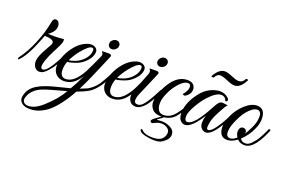

<svg xmlns="http://www.w3.org/2000/svg" viewBox="-133 -894 2361 1578"><g transform="rotate(20 1047.5 -105.0)"><path d="M191 -401Q191 -356 134 -316Q154 -315 187.5 -315Q221 -315 272 -320Q274 -317 274 -304Q274 -291 262 -265.5Q250 -240 240.5 -221.5Q231 -203 222.5 -186.5Q214 -170 203.5 -146Q193 -122 186 -102Q161 -26 194 -26Q236 -26 318 -193Q325 -206 329.5 -203Q334 -200 334 -195.5Q334 -191 321 -164.5Q308 -138 293 -110Q278 -82 246 -45Q208 1 173 1Q134 1 119 -46Q116 -55 116 -73Q116 -91 127.5 -121Q139 -151 164 -194Q189 -237 192 -244.5Q195 -252 195 -259Q195 -290 115 -292L103 -260Q40 -95 -18 -39Q-28 -30 -28 -45Q-28 -48 -26 -52Q30 -126 71 -227Q112 -328 128 -419Q134 -450 156 -450Q178 -450 188 -422Q191 -413 191 -401Z M361 -154Q347 -120 347 -78Q347 -50 359.5 -33.5Q372 -17 395 -17Q486 -17 560 -188Q567 -204 577 -202Q581 -201 581 -197Q581 -193 558.5 -144.5Q536 -96 513 -66Q462 4 387 4Q347 4 319 -22Q291 -48 291 -93Q291 -138 312.5 -188.5Q334 -239 371 -282.5Q408 -326 456 -346Q479 -356 500 -356Q521 -356 539 -344Q556 -330 556 -313Q556 -253 484 -198Q462 -181 422 -167.5Q382 -154 361 -154ZM529 -314Q529 -334 513 -334Q485 -334 428 -265Q394 -223 368 -171Q385 -171 417.5 -183Q450 -195 474 -215Q529 -262 529 -314Z M609 -293Q612 -299 612 -309Q612 -319 599 -335L654 -336Q677 -336 681 -327.5Q685 -319 675 -301L595 -114Q570 -55 533 18Q572 3 590 -5Q608 -13 633.5 -34Q659 -55 677.5 -82.5Q696 -110 740 -193Q747 -207 752.5 -204Q758 -201 758 -196Q758 -191 741.5 -157.5Q725 -124 708 -95Q691 -66 664 -36Q637 -6 604 12Q571 30 516 50Q439 190 360 256Q330 281 289 298.5Q248 316 203.5 316Q159 316 135 297.5Q111 279 111 253Q111 227 126 194Q152 143 220 112Q271 88 355 67.5Q439 47 463 40Q488 -3 492.5 -12.5Q497 -22 565 -162Q549 -162 556 -178ZM145 217Q134 239 134 257Q134 275 148 285.5Q162 296 182 296Q240 296 307 236Q401 152 444 72Q278 116 237 134Q172 162 145 217ZM700 -389Q686 -377 669 -377Q652 -377 643 -388Q634 -399 634 -407Q634 -415 635.5 -425Q637 -435 651 -447Q665 -459 682 -459Q699 -459 708.5 -448.5Q718 -438 718 -430Q718 -422 716 -411.5Q714 -401 700 -389Z M784 -154Q770 -120 770 -78Q770 -50 782.5 -33.5Q795 -17 818 -17Q909 -17 983 -188Q990 -204 1000 -202Q1004 -201 1004 -197Q1004 -193 981.5 -144.5Q959 -96 936 -66Q885 4 810 4Q770 4 742 -22Q714 -48 714 -93Q714 -138 735.5 -188.5Q757 -239 794 -282.5Q831 -326 879 -346Q902 -356 923 -356Q944 -356 962 -344Q979 -330 979 -313Q979 -253 907 -198Q885 -181 845 -167.5Q805 -154 784 -154ZM952 -314Q952 -334 936 -334Q908 -334 851 -265Q817 -223 791 -171Q808 -171 840.5 -183Q873 -195 897 -215Q952 -262 952 -314Z M1057 -418Q1060 -435 1074 -447Q1088 -459 1105 -459Q1122 -459 1132.5 -447Q1143 -435 1140 -418Q1137 -401 1123 -389Q1109 -377 1092 -377Q1075 -377 1065 -389Q1055 -401 1057 -418ZM1025 -22Q1044 -22 1065 -41Q1102 -78 1159 -192Q1166 -207 1173 -201Q1175 -199 1175 -194.5Q1175 -190 1167 -172.5Q1159 -155 1152.5 -141Q1146 -127 1127.5 -95.5Q1109 -64 1094 -47Q1053 0 1016.5 0Q980 0 964 -22Q948 -44 948 -71Q948 -98 961 -130L1025 -293Q1027 -299 1027 -309Q1027 -319 1015 -335L1070 -336Q1093 -336 1097 -327.5Q1101 -319 1091 -301L1011 -114Q994 -77 994 -51Q994 -22 1025 -22Z M1344 -230Q1379 -272 1379 -301Q1379 -330 1355 -330Q1308 -330 1248 -244Q1229 -217 1211 -173Q1193 -129 1193 -93.5Q1193 -58 1207.5 -36Q1222 -14 1252.5 -14Q1283 -14 1309 -28.5Q1335 -43 1358.5 -74.5Q1382 -106 1394 -127Q1406 -148 1427 -190Q1434 -204 1439 -201.5Q1444 -199 1444 -194.5Q1444 -190 1431 -162.5Q1418 -135 1405 -111.5Q1392 -88 1369 -58Q1329 -3 1258 3L1260 7Q1259 8 1247 16Q1216 37 1216 42Q1235 39 1266.5 39Q1298 39 1336 58Q1374 77 1374 116.5Q1374 156 1322 191Q1297 208 1255 208Q1213 208 1166.5 196.5Q1120 185 1120 162Q1120 155 1125 155Q1130 155 1141 166Q1165 191 1232.5 191Q1300 191 1323 155Q1337 134 1337 110.5Q1337 87 1314 72Q1291 57 1265 57Q1239 57 1215 69Q1191 81 1187 81Q1183 81 1177 76.5Q1171 72 1171 66.5Q1171 61 1179.5 51.5Q1188 42 1243 4H1242Q1186 4 1161.5 -23.5Q1137 -51 1137 -87Q1137 -131 1158.5 -183Q1180 -235 1208 -273Q1266 -352 1342 -352Q1379 -352 1395.5 -334.5Q1412 -317 1412 -294Q1412 -260 1384 -236Q1370 -223 1360.5 -223Q1351 -223 1344 -230Z M1642 -24Q1661 -24 1689 -59Q1730 -110 1770 -192Q1774 -201 1779.5 -202.5Q1785 -204 1786.5 -199Q1788 -194 1784 -184Q1692 2 1629 2Q1600 2 1582 -26Q1573 -41 1573 -66Q1573 -91 1583 -127Q1503 2 1445 2Q1429 2 1416 -8Q1386 -29 1386 -80Q1386 -178 1471 -279Q1519 -335 1589 -352Q1608 -357 1625 -357Q1671 -357 1703 -325Q1713 -314 1709 -304Q1705 -294 1692 -296Q1681 -332 1644 -332Q1601 -332 1538 -264Q1502 -224 1471 -170Q1432 -105 1432 -66Q1432 -27 1457 -27Q1517 -27 1614 -211Q1633 -248 1646 -261.5Q1659 -275 1679 -275Q1683 -275 1699.5 -272Q1716 -269 1724 -271Q1706 -253 1673 -189.5Q1640 -126 1633.5 -94.5Q1627 -63 1627 -43.5Q1627 -24 1642 -24ZM1717 -441Q1695 -441 1653 -459Q1606 -480 1581 -480Q1556 -480 1538 -447Q1536 -440 1520 -445Q1515 -447 1515 -449Q1557 -524 1607 -524Q1630 -524 1672 -506.5Q1714 -489 1725.5 -488.5Q1737 -488 1741 -488Q1772 -488 1789 -523Q1790 -526 1795 -526Q1808 -526 1810 -521Q1771 -441 1717 -441Z M1952 -350Q2025 -350 2025 -258Q2025 -216 2003 -168Q1975 -103 1919 -50Q1932 -25 1966 -25Q1993 -25 2017 -52Q2047 -83 2060 -106.5Q2073 -130 2079 -141Q2085 -152 2094.5 -172.5Q2104 -193 2106 -197.5Q2108 -202 2113 -202Q2123 -203 2123 -195Q2123 -192 2121 -188L2115 -174Q2109 -160 2106 -154Q2103 -148 2095.5 -132.5Q2088 -117 2082.5 -108Q2077 -99 2067.5 -84Q2058 -69 2050.5 -60Q2043 -51 2032 -40Q2021 -29 2011 -23Q1986 -8 1964 -8Q1923 -8 1900 -34Q1854 0 1815 0Q1742 0 1742 -92Q1742 -134 1764 -182Q1794 -252 1848.5 -301Q1903 -350 1952 -350ZM1963 -319Q1936 -319 1899 -283Q1862 -247 1833 -185Q1798 -113 1798 -67Q1798 -21 1833 -21Q1858 -21 1889 -48Q1873 -71 1873 -97Q1875 -140 1908 -140Q1921 -140 1929.5 -131Q1938 -122 1938 -114.5Q1938 -107 1936 -99Q1953 -124 1975 -170Q2000 -221 2000 -270Q2000 -319 1963 -319Z"/></g></svg>

Font: Great Vibes
Style: Regular
Weight: 400
Designer: Robert E. Leuschke
Foundry: Robert E. Leuschke
Version: Version 1.001